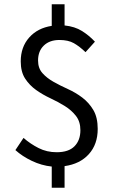

<svg xmlns="http://www.w3.org/2000/svg" viewBox="-20 -768 537 898"><path d="M222 110V11Q174 6 129 -15.5Q84 -37 52 -66L90 -123Q122 -95 160.5 -75.5Q199 -56 245 -56Q301 -56 328.5 -84Q356 -112 356 -159Q356 -199 335.5 -225.5Q315 -252 284 -271.5Q253 -291 216.5 -308Q180 -325 149 -347Q118 -369 97.5 -400.5Q77 -432 77 -481Q77 -548 116.5 -592.5Q156 -637 222 -647V-748H282V-649Q330 -644 363.5 -623Q397 -602 424 -573L380 -524Q352 -551 325.5 -566Q299 -581 258 -581Q212 -581 185 -555Q158 -529 158 -485Q158 -449 178.5 -426Q199 -403 230 -385.5Q261 -368 297.5 -351.5Q334 -335 365 -311.5Q396 -288 416.5 -253.5Q437 -219 437 -165Q437 -93 395.5 -47Q354 -1 282 9V110Z"/></svg>

Font: Processing Sans Pro
Style: Regular
Weight: 400
Designer: Paul D. Hunt
Foundry: Adobe Systems Incorporated
Version: Version 2.020;PS 2.000;hotconv 1.0.86;makeotf.lib2.5.63406